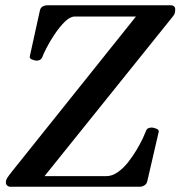

<svg xmlns="http://www.w3.org/2000/svg" viewBox="-20 -713 689 733"><path d="M2.4 -16.1Q2.4 -25.4 7.6 -33.7Q12.7 -42 28.3 -61.5L499 -649.9H265.6Q247.6 -649.9 227.5 -630.1Q207.5 -610.4 189 -582.8Q170.4 -555.2 158 -530.8Q145.5 -506.3 142.6 -497.6Q139.2 -488.3 133.3 -484.9Q127.4 -481.4 119.1 -481.4Q113.8 -481.4 102.8 -485.6Q91.8 -489.7 93.8 -498L132.3 -672.9Q134.8 -684.1 143.3 -688.5Q151.9 -692.9 159.2 -692.9H632.3Q639.6 -692.9 644.3 -688.7Q648.9 -684.6 648.9 -677.7Q648.9 -666.5 646.5 -660.6Q644 -654.8 636.2 -645.5L149.9 -40.5H385.3Q407.7 -40.5 429.2 -55.4Q450.7 -70.3 468.8 -93.3Q486.8 -116.2 501.2 -140.4Q515.6 -164.6 524.7 -183.8Q533.7 -203.1 536.1 -210Q539.1 -219.7 544.9 -222.9Q550.8 -226.1 559.6 -226.1Q564.9 -226.1 576.4 -221.9Q587.9 -217.8 585.9 -209.5L542 -20Q540 -11.2 531.7 -5.6Q523.4 0 512.7 0H19.5Q12.7 0 7.6 -4.6Q2.4 -9.3 2.4 -16.1Z"/></svg>

Font: Gelasio Medium
Style: Italic
Weight: 500
Italic angle: -8.5°
Designer: Eben Sorkin
Foundry: Eben Sorkin
Version: Version 1.008